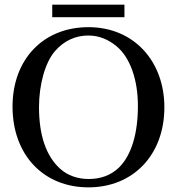

<svg xmlns="http://www.w3.org/2000/svg" viewBox="-20 -793 762 827"><path d="M516 -719V-773H205V-719ZM688 -331C688 -529 557 -676 361 -676C166 -676 34 -537 34 -334C34 -126 167 14 361 14C553 14 688 -125 688 -331ZM574 -337C574 -217 546 -123 491 -70C456 -37 412 -22 362 -22C316 -22 272 -36 238 -67C177 -123 148 -213 148 -332C148 -427 174 -524 217 -573C256 -618 306 -640 360 -640C407 -640 447 -623 483 -593C540 -545 574 -451 574 -337Z"/></svg>

Font: STIX Math
Style: Regular
Weight: 400
Designer: MicroPress Inc., with final additions and corrections provided by Coen Hoffman, Elsevier (retired)
Version: Version 1.1.0